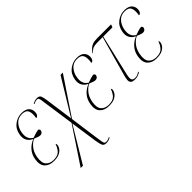

<svg xmlns="http://www.w3.org/2000/svg" viewBox="-49 -1078 1860 1860"><g transform="rotate(-45 881.5 -148.0)"><path d="M148 10Q86 10 52.5 -26Q19 -62 32 -135Q41 -187 73 -224.5Q105 -262 154 -282V-285Q120 -300 103 -330.5Q86 -361 94 -407Q105 -472 151.5 -507Q198 -542 253 -542Q312 -542 336.5 -512Q361 -482 353 -440Q350 -425 341.5 -415.5Q333 -406 320 -406Q331 -468 316 -500Q301 -532 249 -532Q194 -532 162.5 -495Q131 -458 123 -411Q116 -369 123.5 -344.5Q131 -320 144 -308Q157 -296 166 -289Q195 -300 219 -306.5Q243 -313 257 -313Q261 -309 265 -303.5Q269 -298 267 -288Q265 -278 256 -269Q247 -260 231 -260Q218 -260 204 -265Q190 -270 165 -280Q133 -267 102 -230.5Q71 -194 60 -136Q47 -63 75 -31.5Q103 0 154 0Q207 0 233 -24.5Q259 -49 275 -96Q285 -91 281 -69Q279 -56 266.5 -37.5Q254 -19 226 -4.5Q198 10 148 10Z M283 240 530 -132 478 -495Q475 -515 469 -522Q463 -529 452 -529Q446 -529 434 -526.5Q422 -524 404 -514L402 -522Q416 -530 431 -534.5Q446 -539 460 -539Q493 -539 502 -518.5Q511 -498 518 -447L557 -166L783 -536H814L559 -155L600 143Q606 183 609.5 203Q613 223 619.5 229.5Q626 236 638 236Q646 236 658 233.5Q670 231 688 221L690 229Q674 239 659 242.5Q644 246 630 246Q599 246 589 225.5Q579 205 571 154L531 -122L314 240Z M904 10Q842 10 808.5 -26Q775 -62 788 -135Q797 -187 829 -224.5Q861 -262 910 -282V-285Q876 -300 859 -330.5Q842 -361 850 -407Q861 -472 907.5 -507Q954 -542 1009 -542Q1068 -542 1092.5 -512Q1117 -482 1109 -440Q1106 -425 1097.5 -415.5Q1089 -406 1076 -406Q1087 -468 1072 -500Q1057 -532 1005 -532Q950 -532 918.5 -495Q887 -458 879 -411Q872 -369 879.5 -344.5Q887 -320 900 -308Q913 -296 922 -289Q951 -300 975 -306.5Q999 -313 1013 -313Q1017 -309 1021 -303.5Q1025 -298 1023 -288Q1021 -278 1012 -269Q1003 -260 987 -260Q974 -260 960 -265Q946 -270 921 -280Q889 -267 858 -230.5Q827 -194 816 -136Q803 -63 831 -31.5Q859 0 910 0Q963 0 989 -24.5Q1015 -49 1031 -96Q1041 -91 1037 -69Q1035 -56 1022.5 -37.5Q1010 -19 982 -4.5Q954 10 904 10Z M1264 6Q1228 6 1215.5 -8Q1203 -22 1205.5 -45Q1208 -68 1215 -94L1330 -506H1272Q1238 -506 1218 -502.5Q1198 -499 1184 -489.5Q1170 -480 1154 -462L1150 -465Q1166 -487 1181.5 -502.5Q1197 -518 1221 -527Q1245 -536 1285 -536H1475L1464 -506H1338L1240 -86Q1229 -36 1238 -20Q1247 -4 1276 -4Q1296 -4 1311 -11.5Q1326 -19 1336 -26L1340 -19Q1324 -7 1305.5 -0.5Q1287 6 1264 6Z M1556 10Q1494 10 1460.5 -26Q1427 -62 1440 -135Q1449 -187 1481 -224.5Q1513 -262 1562 -282V-285Q1528 -300 1511 -330.5Q1494 -361 1502 -407Q1513 -472 1559.5 -507Q1606 -542 1661 -542Q1720 -542 1744.5 -512Q1769 -482 1761 -440Q1758 -425 1749.5 -415.5Q1741 -406 1728 -406Q1739 -468 1724 -500Q1709 -532 1657 -532Q1602 -532 1570.5 -495Q1539 -458 1531 -411Q1524 -369 1531.5 -344.5Q1539 -320 1552 -308Q1565 -296 1574 -289Q1603 -300 1627 -306.5Q1651 -313 1665 -313Q1669 -309 1673 -303.5Q1677 -298 1675 -288Q1673 -278 1664 -269Q1655 -260 1639 -260Q1626 -260 1612 -265Q1598 -270 1573 -280Q1541 -267 1510 -230.5Q1479 -194 1468 -136Q1455 -63 1483 -31.5Q1511 0 1562 0Q1615 0 1641 -24.5Q1667 -49 1683 -96Q1693 -91 1689 -69Q1687 -56 1674.5 -37.5Q1662 -19 1634 -4.5Q1606 10 1556 10Z"/></g></svg>

Font: Noto Serif Display ExtraCondensed Thin
Style: Italic
Weight: 100
Width: 2
Italic angle: -12°
Designer: Monotype Design Team
Foundry: Monotype Imaging Inc.
Version: Version 2.009